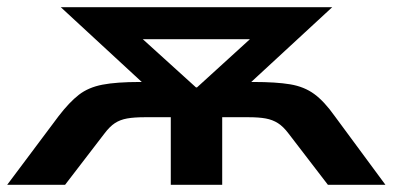

<svg xmlns="http://www.w3.org/2000/svg" viewBox="-22 -514 1092 534"><path d="M-2 0 141 -191Q171 -230 197.5 -250.5Q224 -271 263 -278.5Q302 -286 367 -286H449L408 -253L147 -494H902L641 -253L600 -286H683Q746 -286 785 -279.5Q824 -273 852 -252.5Q880 -232 909 -191L1050 0H890L781 -142Q766 -162 751 -171.5Q736 -181 717 -184.5Q698 -188 668 -188H596V0H453V-188H382Q351 -188 331.5 -184.5Q312 -181 297.5 -171.5Q283 -162 268 -142L159 0ZM523 -271H526L717 -445L720 -405H328L331 -445Z"/></svg>

Font: Nunito Sans 10pt Expanded
Style: Bold
Weight: 700
Width: 7
Designer: Vernon Adams
Foundry: Vernon Adams
Version: Version 3.101;gftools[0.9.27]